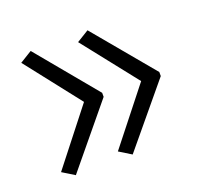

<svg xmlns="http://www.w3.org/2000/svg" viewBox="-80 -806 610 581"><g transform="rotate(-20 224.5 -516.0)"><path d="M416 -510V-523L255 -716L216 -692L355 -516L216 -340L255 -316ZM232 -510V-523L72 -716L33 -692L171 -516L33 -340L72 -316Z"/></g></svg>

Font: Noto Sans Khmer UI Light
Style: Regular
Weight: 300
Designer: Danh Hong and the Monotype Design Team
Foundry: Monotype Imaging Inc.
Version: Version 2.002